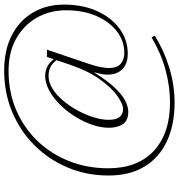

<svg xmlns="http://www.w3.org/2000/svg" viewBox="13 -763 877 943"><g transform="rotate(-90 451.5 -291.5)"><path d="M664 -119.5Q721.5 -119.5 768.8 -155.8Q816 -192 844.2 -256.2Q872.5 -320.5 872.5 -404.5Q872.5 -485.5 836 -549.5Q799.5 -613.5 732.8 -650.8Q666 -688 575.5 -688Q469.5 -688 381.5 -650Q293.5 -612 229.8 -545Q166 -478 131.2 -389.2Q96.5 -300.5 96.5 -198.5Q96.5 -54 182.2 25.5Q268 105 420 105Q497.5 105 578.8 83.2Q660 61.5 739.5 14.5L748 30Q675.5 75.5 590.2 101.5Q505 127.5 419.5 127.5Q310.5 127.5 229.8 90Q149 52.5 105 -20Q61 -92.5 61 -197Q61 -305 100.5 -398.2Q140 -491.5 210.2 -561.5Q280.5 -631.5 374 -670.5Q467.5 -709.5 575.5 -709.5Q678 -709.5 750.8 -671.5Q823.5 -633.5 862 -567.2Q900.5 -501 900.5 -416Q900.5 -324 868.5 -253.2Q836.5 -182.5 781.8 -142.5Q727 -102.5 659.5 -102.5Q609.5 -102.5 583 -129.2Q556.5 -156 556.5 -200.5Q556.5 -222.5 562.5 -246.5L568.5 -270Q526.5 -202 491 -165Q455.5 -128 426.5 -114Q397.5 -100 374.5 -100Q330.5 -100 313 -127Q295.5 -154 295.5 -195Q295.5 -234 310.2 -277.2Q325 -320.5 350.8 -361.5Q376.5 -402.5 409.2 -435.5Q442 -468.5 478.2 -488.2Q514.5 -508 550.5 -508Q601 -508 632 -465.5L643.5 -499.5H679L607.5 -288Q598 -259.5 593.5 -236Q589 -212.5 589 -194Q589 -154.5 609.8 -137Q630.5 -119.5 664 -119.5ZM334.5 -196Q334.5 -125.5 388 -125.5Q411 -125.5 450.8 -152.8Q490.5 -180 533.5 -239.8Q576.5 -299.5 608.5 -396L627.5 -452.5Q610 -475.5 591 -483.5Q572 -491.5 550.5 -491.5Q518 -491.5 486.5 -471.5Q455 -451.5 427.5 -418.5Q400 -385.5 379 -346.2Q358 -307 346.2 -267.8Q334.5 -228.5 334.5 -196Z"/></g></svg>

Font: Newsreader 16pt ExtraLight
Style: Italic
Weight: 275
Italic angle: -17°
Designer: Hugues Gentile
Foundry: Production Type
Version: Version 1.003; ttfautohint (v1.8.3)